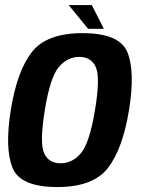

<svg xmlns="http://www.w3.org/2000/svg" viewBox="-20 -732 560 756"><path d="M205.5 4.5Q59 4.5 28.8 -72.2Q-1.5 -149 22.5 -299Q47 -451.5 105 -526.5Q163 -601.5 305 -601.5Q451.5 -601.5 482 -525.5Q512.5 -449.5 488 -299Q463.5 -147 405.5 -71.2Q347.5 4.5 205.5 4.5ZM218.5 -89Q265 -89 298.8 -129Q332.5 -169 354 -298.5Q375.5 -427.5 357.2 -467.8Q339 -508 292.5 -508Q245.5 -508 211.5 -468Q177.5 -428 156.5 -298.5Q135.5 -169.5 153.5 -129.2Q171.5 -89 218.5 -89ZM327 -618.5 250.5 -712H341.5L389 -618.5Z"/></svg>

Font: Anybody SemiBold
Style: Italic
Weight: 600
Italic angle: -10°
Designer: Tyler Finck
Foundry: Etcetera Type Company
Version: Version 1.010; ttfautohint (v1.8.3) -l 8 -r 50 -G 200 -x 14 